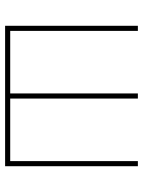

<svg xmlns="http://www.w3.org/2000/svg" viewBox="76 -636 560 752"><g transform="rotate(90 356.0 -260.0)"><path d="M631 0H81V-520H101V-20H346V-520H366V-20H611V-520H631Z"/></g></svg>

Font: Mplus 1p Thin
Style: Regular
Weight: 250
Version: Version 1.061